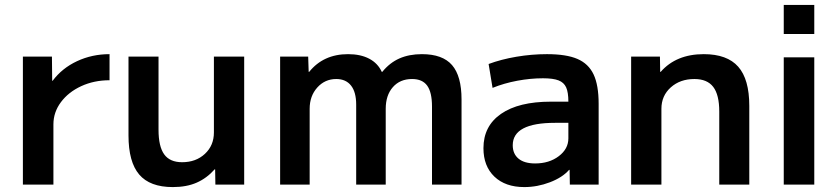

<svg xmlns="http://www.w3.org/2000/svg" viewBox="-20 -750 3409 780"><path d="M73 -520H191L192 -422H194Q232 -473 293 -501.5Q354 -530 425 -530V-424Q362 -424 310 -400Q258 -376 227.5 -335Q197 -294 197 -245V0H73Z M502 -200V-520H624V-223Q624 -155 647 -123Q670 -91 720 -91Q776 -91 812.5 -125Q849 -159 849 -212V-520H972V0H855L854 -62H852Q820 -26 779 -8Q738 10 682 10Q589 10 545.5 -41Q502 -92 502 -200Z M1118 -520H1232L1234 -458H1236Q1294 -530 1394 -530Q1445 -530 1480 -511.5Q1515 -493 1531 -458H1533Q1563 -495 1602.5 -512.5Q1642 -530 1694 -530Q1778 -530 1816.5 -485.5Q1855 -441 1855 -346V0H1735V-317Q1735 -375 1715.5 -402Q1696 -429 1654 -429Q1605 -429 1576 -396Q1547 -363 1547 -308V0H1427V-325Q1427 -376 1406 -402.5Q1385 -429 1346 -429Q1300 -429 1269 -394.5Q1238 -360 1238 -308V0H1118Z M1944 -148Q1944 -238 2015.5 -287.5Q2087 -337 2218 -337H2289Q2289 -375 2280 -395Q2271 -415 2249 -423.5Q2227 -432 2186 -432Q2135 -432 2081.5 -422Q2028 -412 1981 -393L1965 -490Q2016 -509 2078 -519.5Q2140 -530 2202 -530Q2281 -530 2326 -510.5Q2371 -491 2391.5 -447.5Q2412 -404 2412 -328V0H2295L2294 -60H2292Q2265 -29 2214 -9.5Q2163 10 2110 10Q2033 10 1988.5 -32.5Q1944 -75 1944 -148ZM2154 -86Q2211 -86 2250 -115.5Q2289 -145 2289 -188V-251H2235Q2063 -251 2063 -160Q2063 -125 2086.5 -105.5Q2110 -86 2154 -86Z M2544 -520H2661L2662 -458H2664Q2727 -530 2839 -530Q2934 -530 2979 -479Q3024 -428 3024 -320V0H2902V-297Q2902 -365 2877.5 -397Q2853 -429 2801 -429Q2743 -429 2705 -395Q2667 -361 2667 -308V0H2544Z M3164 -730H3288V-612H3164ZM3164 -517H3288V0H3164Z"/></svg>

Font: Enso SemiBold
Style: Regular
Weight: 600
Designer: Coji Morishita
Foundry: UNDERFOREST DESIGN
Version: Version 1.000